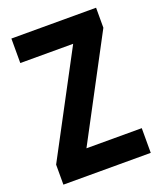

<svg xmlns="http://www.w3.org/2000/svg" viewBox="-133 -799 740 884"><g transform="rotate(-20 236.5 -357.0)"><path d="M452 0H24V-98L288 -594H29V-714H444V-616L181 -121H452Z"/></g></svg>

Font: Noto Sans Condensed
Style: Regular
Weight: 400
Width: 3
Version: Version 2.013